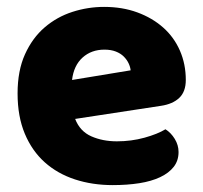

<svg xmlns="http://www.w3.org/2000/svg" viewBox="-20 -521 589 557"><path d="M198 -176Q212 -140 245 -125.5Q278 -111 319 -111Q361 -111 399 -121.5Q437 -132 460 -146Q476 -136 487 -118Q498 -100 498 -80Q498 -55 484 -37Q470 -19 444.5 -7Q419 5 384 10.5Q349 16 307 16Q248 16 197.5 -0.5Q147 -17 110 -50Q73 -83 52 -133Q31 -183 31 -250Q31 -316 52.5 -363.5Q74 -411 109.5 -441.5Q145 -472 190 -486.5Q235 -501 282 -501Q335 -501 378.5 -485Q422 -469 453.5 -441Q485 -413 502 -374Q519 -335 519 -289Q519 -255 500 -237Q481 -219 447 -214ZM283 -377Q245 -377 219.5 -354Q194 -331 189 -289L359 -317Q358 -327 353 -337.5Q348 -348 339 -357Q330 -366 316 -371.5Q302 -377 283 -377Z"/></svg>

Font: Baloo Da 2 ExtraBold
Style: Regular
Weight: 800
Designer: Noopur Datye, Sulekha Rajkumar and Ek Type
Foundry: Ek Type
Version: Version 1.640;hotconv 1.0.111;makeotfexe 2.5.65597; ttfautoh